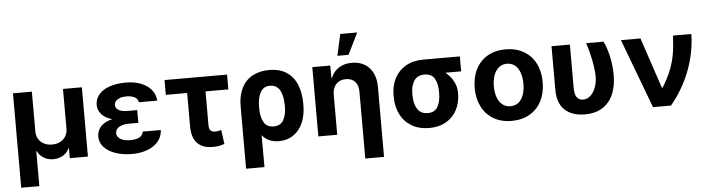

<svg xmlns="http://www.w3.org/2000/svg" viewBox="-54 -1015 5405 1464"><g transform="rotate(-5 2649.0 -282.5)"><path d="M56.6 -530.3H201.2V-225.6Q201.2 -193.4 216.1 -168.2Q231 -143.1 258.1 -129.2Q285.2 -115.2 320.3 -115.2Q355.5 -115.2 382.6 -129.4Q409.7 -143.6 424.6 -168.7Q439.5 -193.8 439.5 -225.6V-530.3H584V0H445.3V-75.2H441.4Q425.3 -41 393.1 -22Q360.8 -2.9 320.3 -2.9Q279.8 -2.9 247.6 -22Q215.3 -41 199.2 -75.2H195.3V192.4H56.6Z M793.5 -268.1Q739.7 -283.2 712.2 -314.9Q684.6 -346.7 684.6 -384.8Q684.6 -432.6 714.6 -467Q744.6 -501.5 798.1 -519.3Q851.6 -537.1 920.9 -537.1Q983.9 -537.1 1034.2 -518.1Q1084.5 -499 1114.5 -463.4Q1144.5 -427.7 1147.5 -378.9H1006.8Q1003.9 -404.8 979.2 -418.2Q954.6 -431.6 914.1 -431.6Q885.3 -431.6 864.7 -423.6Q844.2 -415.5 833.7 -402.3Q823.2 -389.2 823.2 -373Q823.2 -348.6 847.2 -334.5Q871.1 -320.3 914.1 -320.3H989.3V-222.7H914.1Q872.1 -222.7 843 -206.1Q814 -189.5 813.5 -158.2Q814 -141.1 825.9 -127.2Q837.9 -113.3 860.4 -105Q882.8 -96.7 914.1 -96.7Q962.9 -96.7 987.8 -110.8Q1012.7 -125 1016.6 -153.3H1155.3Q1152.8 -101.6 1120.8 -64.7Q1088.9 -27.8 1036.4 -9Q983.9 9.8 920.9 9.8Q852.1 9.8 796.1 -9.3Q740.2 -28.3 708 -63.2Q675.8 -98.1 675.8 -144.5Q675.8 -189 704.8 -221.4Q733.9 -253.9 793.5 -268.1Z M1695.3 -417H1520.5V-159.2Q1520.5 -129.4 1532.2 -117.4Q1543.9 -105.5 1566.4 -105.5Q1580.6 -105.5 1587.2 -106.9Q1593.8 -108.4 1614.3 -113.3L1628.9 -5.9Q1607.4 2.9 1586.4 6.3Q1565.4 9.8 1537.1 9.8Q1461.4 9.8 1420.7 -33Q1379.9 -75.7 1379.9 -160.2V-417H1216.8V-530.3H1695.3Z M2017.6 -537.1Q2100.1 -537.1 2153.1 -500.5Q2206.1 -463.9 2230.5 -401.4Q2254.9 -338.9 2254.9 -258.8V-250Q2254.9 -171.9 2229.5 -113.3Q2204.1 -54.7 2156.7 -22.5Q2109.4 9.8 2044.9 9.8Q1963.4 9.8 1917.5 -46.9L1918 197.3H1777.3V-280.3Q1777.3 -362.3 1806.6 -420.2Q1835.9 -478 1889.9 -507.6Q1943.8 -537.1 2017.6 -537.1ZM1917 -244.1Q1918 -186 1940.2 -145.8Q1962.4 -105.5 2015.6 -105.5Q2068.4 -105.5 2091.3 -147Q2114.3 -188.5 2113.3 -250V-258.8Q2113.3 -329.6 2089.6 -373.3Q2065.9 -417 2013.7 -417Q1963.9 -417 1940.4 -375.2Q1917 -333.5 1917 -267.6Z M2492.2 0H2347.7V-530.3H2485.4V-437.5H2491.2Q2509.8 -484.4 2551.3 -510.7Q2592.8 -537.1 2650.4 -537.1Q2705.6 -537.1 2746.8 -513.2Q2788.1 -489.3 2810.5 -444.3Q2833 -399.4 2833 -337.9V199.2H2689.5V-312.5Q2689.5 -361.8 2664.3 -389.4Q2639.2 -417 2593.8 -417Q2548.3 -417 2520.3 -387.7Q2492.2 -358.4 2492.2 -306.6ZM2582 -763.7H2711.9L2630.9 -599.6H2545.9Z M3195.3 -513.7H3475.6V-399.4H3355Q3392.1 -370.1 3414.8 -328.9Q3437.5 -287.6 3437.5 -242.2V-232.4Q3437.5 -164.1 3408.9 -108.9Q3380.4 -53.7 3325.9 -22Q3271.5 9.8 3196.3 9.8Q3118.2 9.8 3061.8 -23.9Q3005.4 -57.6 2975.8 -116.9Q2946.3 -176.3 2946.3 -251V-262.7Q2946.3 -335 2975.6 -391.8Q3004.9 -448.7 3061 -481.2Q3117.2 -513.7 3195.3 -513.7ZM3196.3 -104.5Q3248 -104.5 3271 -144.5Q3293.9 -184.6 3293.9 -251V-262.7Q3293.9 -324.2 3270.8 -361.8Q3247.6 -399.4 3195.3 -399.4Q3140.6 -399.4 3115.2 -361.3Q3089.8 -323.2 3089.8 -262.7V-251Q3089.8 -184.6 3115.2 -144.5Q3140.6 -104.5 3196.3 -104.5Z M3567.4 -263.7Q3567.4 -345.2 3598.9 -407.2Q3630.4 -469.2 3689.2 -503.2Q3748 -537.1 3827.1 -537.1Q3906.2 -537.1 3965.3 -503.2Q4024.4 -469.2 4056.2 -407.2Q4087.9 -345.2 4087.9 -263.7Q4087.9 -182.1 4056.2 -119.9Q4024.4 -57.6 3965.3 -23.4Q3906.2 10.7 3827.1 10.7Q3748 10.7 3689.5 -23.4Q3630.9 -57.6 3599.1 -119.9Q3567.4 -182.1 3567.4 -263.7ZM3940.4 -263.7Q3940.4 -311 3927.7 -347.9Q3915 -384.8 3889.6 -405.8Q3864.3 -426.8 3828.1 -426.8Q3791.5 -426.8 3765.9 -405.8Q3740.2 -384.8 3727.1 -347.9Q3713.9 -311 3713.9 -263.7Q3713.9 -216.8 3727.1 -179.9Q3740.2 -143.1 3765.9 -122.3Q3791.5 -101.6 3828.1 -101.6Q3864.3 -101.6 3889.6 -122.3Q3915 -143.1 3927.7 -179.7Q3940.4 -216.3 3940.4 -263.7Z M4319.3 -530.3V-196.3Q4319.3 -147 4336.9 -125.2Q4354.5 -103.5 4382.8 -103.5Q4415.5 -103.5 4440.7 -127Q4465.8 -150.4 4479.7 -188.5Q4493.7 -226.6 4494.1 -269.5Q4492.2 -331.1 4478.3 -400.1Q4464.4 -469.2 4443.4 -530.3H4576.2Q4600.1 -484.9 4616 -413.6Q4631.8 -342.3 4631.8 -269.5Q4631.8 -188.5 4606 -125.7Q4580.1 -63 4525.4 -26.6Q4470.7 9.8 4387.7 9.8Q4289.6 9.8 4234.1 -42Q4178.7 -93.8 4178.7 -198.2V-530.3Z M4710 -530.3H4859.4L4989.3 -141.6H4995.1Q5037.6 -210.4 5060.8 -269.3Q5084 -328.1 5094.5 -388.2Q5105 -448.2 5108.4 -530.3H5249Q5246.1 -389.2 5194.6 -252.7Q5143.1 -116.2 5046.9 0H4909.2Z"/></g></svg>

Font: Pretendard GOV
Style: Bold
Weight: 700
Designer: Base glyphs from Inter by Rasmus Andersson; Hangeul glyphs from Noto Sans CJK(Source Han Sans) by Jang Soo-young and Kan
Foundry: Kil Hyung-jin
Version: Version 1.309